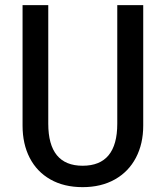

<svg xmlns="http://www.w3.org/2000/svg" viewBox="-20 -727 655 759"><path d="M546.2 -230.3Q546.2 -158.5 517.2 -103.3Q488.2 -48.2 434.1 -17.7Q380 12.8 306.7 12.8Q232.8 12.8 179.2 -17.7Q125.6 -48.2 97.4 -103.1Q69.2 -157.9 69.2 -230.3V-706.7H170.8V-237.9Q170.8 -154.9 204.9 -113.3Q239 -71.8 306.7 -71.8Q443.6 -71.8 443.6 -237.9V-706.7H546.2Z"/></svg>

Font: Fira Code Fixed Retina
Style: Regular
Weight: 450
Monospace: yes
Designer: Carrois Corporate, Edenspiekermann AG, Nikita Prokopov
Foundry: Carrois Corporate, Edenspiekermann AG, Nikita Prokopov
Version: Version 5.002